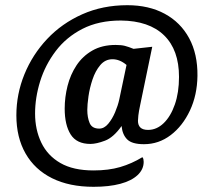

<svg xmlns="http://www.w3.org/2000/svg" viewBox="-20 -621 816 739"><path d="M340 98Q247 98 180.5 65Q114 32 78.5 -30Q43 -92 43 -177Q43 -259 74 -335Q105 -411 161.5 -471Q218 -531 296.5 -566Q375 -601 470 -601Q553 -601 614 -568Q675 -535 708 -474Q741 -413 740 -329Q739 -255 711 -195.5Q683 -136 637 -101Q591 -66 534 -66Q488 -66 469.5 -84.5Q451 -103 448 -136Q417 -92 384 -79.5Q351 -67 328 -67Q275 -67 252 -103.5Q229 -140 229 -203Q229 -247 240 -290.5Q251 -334 274.5 -369.5Q298 -405 335.5 -426.5Q373 -448 425 -448Q447 -448 460.5 -444.5Q474 -441 494 -433L566 -441L520 -219Q514 -191 512.5 -176.5Q511 -162 511 -156Q511 -139 520.5 -130Q530 -121 550 -121Q583 -121 610 -147Q637 -173 653 -219Q669 -265 669 -325Q669 -429 611.5 -485Q554 -541 445 -542Q360 -542 297.5 -510Q235 -478 194.5 -424.5Q154 -371 134.5 -308Q115 -245 115 -184Q115 -122 139 -72Q163 -22 212.5 6.5Q262 35 340 35Q398 35 442.5 22Q487 9 528 -16Q531 -13 532 -8Q533 -3 533 2Q533 31 509.5 53Q486 75 443 86.5Q400 98 340 98ZM362 -126Q381 -126 396.5 -144.5Q412 -163 423 -189Q434 -215 439 -238L467 -371Q454 -382 440.5 -387.5Q427 -393 413 -393Q385 -393 366 -370.5Q347 -348 336 -315Q325 -282 320.5 -250Q316 -218 316 -198Q316 -169 325 -147.5Q334 -126 362 -126Z"/></svg>

Font: Sansita Swashed Light Light
Style: Regular
Weight: 300
Version: Version 1.003